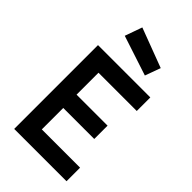

<svg xmlns="http://www.w3.org/2000/svg" viewBox="-282 -1034 1121 1121"><g transform="rotate(45 278.5 -474.0)"><path d="M77 0V-692H509V-580H193V-399H449V-289H193V-112H509V0ZM187 -948 431 -856 396 -760 149 -841Z"/></g></svg>

Font: TypoPRO Titillium Text
Style: 800 wt
Weight: 800
Designer: Accademia di Belle Arti di Urbino and others
Foundry: Accademia di Belle Arti di Urbino and others.
Version: Version 25.000